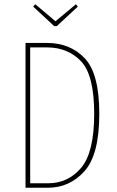

<svg xmlns="http://www.w3.org/2000/svg" viewBox="-20 -883 550 903"><path d="M447 -348Q447 -155 377 -77.5Q307 0 205 0H100V-681H201Q310 -681 378.5 -609Q447 -537 447 -348ZM122 -660V-21H206Q300 -21 361.5 -93.5Q423 -166 423 -348Q423 -530 361 -595Q299 -660 201 -660ZM337 -863 346 -852 247 -760H235L136 -852L146 -863L241 -783Z"/></svg>

Font: Fira Sans Extra Condensed Thin
Style: Regular
Weight: 250
Width: 1
Designer: Carrois Corporate & Edenspiekermann AG
Foundry: Carrois Corporate GbR & Edenspiekermann AG
Version: Version 4.203